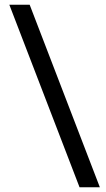

<svg xmlns="http://www.w3.org/2000/svg" viewBox="-20 -731 450 812"><path d="M316.4 61H402.3L105.5 -710.9H19.5Z"/></svg>

Font: Roboto
Style: Regular
Weight: 400
Designer: Google
Version: Version 2.137; 2017